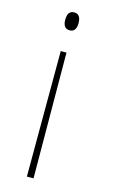

<svg xmlns="http://www.w3.org/2000/svg" viewBox="-113 -587 478 808"><g transform="rotate(15 125.5 -182.5)"><path d="M106 -542C90 -542 77 -533 77 -503C77 -473 90 -464 106 -464C122 -464 135 -473 135 -503C135 -533 122 -542 106 -542ZM118 -370H93L92 177H121Z"/></g></svg>

Font: Noto Serif Devanagari SemiCondensed Thin
Style: Regular
Weight: 100
Width: 4
Designer: Universal Thirst, Indian Type Foundry and the Monotype Design Team
Foundry: Monotype Imaging Inc.
Version: Version 2.004